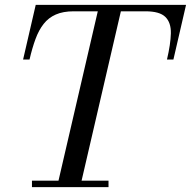

<svg xmlns="http://www.w3.org/2000/svg" viewBox="-20 -770 786 790"><path d="M214.5 0 388.5 -750H483.5L309.5 0ZM111.5 0V-26.5H426.5V0ZM75 -525 127 -750H745.5L693.5 -525H667Q682 -588.5 683 -632.8Q684 -677 660.5 -700.2Q637 -723.5 578.5 -723.5H283.5Q239.5 -723.5 209.5 -710.2Q179.5 -697 159.5 -671.5Q139.5 -646 126 -609.2Q112.5 -572.5 101.5 -525Z"/></svg>

Font: Bodoni Moda 9pt
Style: Italic
Weight: 400
Italic angle: -13°
Designer: Owen Earl
Foundry: indestructible type
Version: Version 2.005